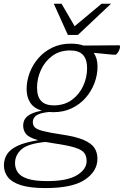

<svg xmlns="http://www.w3.org/2000/svg" viewBox="-68 -750 646 1003"><path d="M169.5 232.5Q88.5 232.5 41 217.2Q-6.5 202 -27 175.2Q-47.5 148.5 -47.5 114Q-47.5 82 -31.5 56.2Q-15.5 30.5 23.2 12Q62 -6.5 131 -17.5Q81.5 -32 67.2 -51Q53 -70 53 -94Q53 -124.5 75.5 -143.2Q98 -162 150 -172Q108.5 -184.5 89.8 -214Q71 -243.5 71 -284Q71 -327.5 87 -370Q103 -412.5 133 -446.8Q163 -481 205.5 -501.5Q248 -522 301 -522Q340 -522 368.5 -512Q424 -512 476.2 -512.8Q528.5 -513.5 553 -513.5Q559 -513.5 559 -506Q559 -494 549.8 -479Q540.5 -464 534.5 -464Q519 -464 494 -467Q469 -470 421.5 -474Q441.5 -445.5 441.5 -402Q441.5 -358.5 425.5 -316Q409.5 -273.5 379.5 -239.2Q349.5 -205 307 -184.5Q264.5 -164 211.5 -164Q198.5 -164 187 -165Q138 -159.5 120.8 -146.2Q103.5 -133 103.5 -112.5Q103.5 -95.5 113.8 -84.8Q124 -74 156.8 -65.5Q189.5 -57 256.5 -47Q330 -36 370 -18.5Q410 -1 425.5 23Q441 47 441 79Q441 144.5 375.8 188.5Q310.5 232.5 169.5 232.5ZM214.5 -199.5Q269 -200 307.8 -228.5Q346.5 -257 366.8 -301.5Q387 -346 387 -393.5Q387 -440 365.5 -463.2Q344 -486.5 298 -486.5Q243.5 -486.5 204.8 -457.8Q166 -429 145.8 -384.5Q125.5 -340 125.5 -292.5Q125.5 -246 146.8 -222.8Q168 -199.5 214.5 -199.5ZM10.5 102.5Q10.5 129.5 25.2 150.8Q40 172 76.8 184Q113.5 196 178.5 196Q283.5 196 334 165.2Q384.5 134.5 384.5 91.5Q384.5 65.5 372.2 49Q360 32.5 323.5 21Q287 9.5 215 -1Q190.5 -4.5 170 -8.5Q79 0 44.8 29.8Q10.5 59.5 10.5 102.5ZM512 -730.5 339 -567.5H286.5L213 -730.5H253.5L322 -613L462.5 -730.5Z"/></svg>

Font: Newsreader 6pt Light
Style: Italic
Weight: 300
Italic angle: -17°
Designer: Hugues Gentile
Foundry: Production Type
Version: Version 1.003; ttfautohint (v1.8.3)